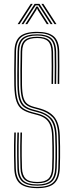

<svg xmlns="http://www.w3.org/2000/svg" viewBox="-20 -970 382 995"><path d="M174 5Q111 5 83.2 -19Q55.5 -43 54 -98Q53 -134.2 52.6 -162.4Q52.2 -190.5 52.6 -218.6Q53 -246.8 54 -283H62Q61 -246.2 60.6 -217.6Q60.2 -189 60.6 -161.1Q61 -133.2 62 -98.2Q63.5 -47.5 88.8 -24.5Q114 -1.5 174 -1.5Q229.8 -1.5 254.9 -23.9Q280 -46.2 282 -98.2Q283.2 -126 283.5 -154.6Q283.8 -183.2 283.4 -211.4Q283 -239.5 282 -265.8Q279.8 -333.5 253 -361.8Q226.2 -390 180 -402.2L153 -409.5Q129 -416 114.6 -427.5Q100.2 -439 93.6 -462.8Q87 -486.5 86 -529.5Q85.2 -567.5 85.6 -605.6Q86 -643.8 87 -702.5Q87.5 -743.8 107.5 -761.6Q127.5 -779.5 173 -779.5Q214.5 -779.5 234.2 -762Q254 -744.5 255 -701.2Q255.8 -670.8 255.8 -627.5Q255.8 -584.2 255 -535H247Q247.8 -579.2 247.8 -625.1Q247.8 -671 247 -701Q246 -740.2 228.5 -756.6Q211 -773 173 -773Q131.5 -773 113.5 -756.6Q95.5 -740.2 95 -702.5Q94.2 -655.8 93.8 -612Q93.2 -568.2 94 -529.8Q94.8 -489 100.9 -466.5Q107 -444 120.1 -433.2Q133.2 -422.5 155 -416.5L182 -409.2Q236.5 -394.8 262.1 -363Q287.8 -331.2 290 -266Q291 -239.5 291.4 -210.4Q291.8 -181.2 291.4 -152.4Q291 -123.5 290 -98Q287.8 -43 260.8 -19Q233.8 5 174 5ZM174 -7.8Q119.5 -7.8 95.4 -28.9Q71.2 -50 70 -98.5Q69.2 -130 68.8 -156.6Q68.2 -183.2 68.6 -212.9Q69 -242.5 70 -283H78Q77 -246 76.6 -217.4Q76.2 -188.8 76.6 -161Q77 -133.2 78 -98.8Q79.2 -54.2 101 -34.2Q122.8 -14.2 174 -14.2Q221.8 -14.2 243 -34Q264.2 -53.8 266 -99Q267 -121.5 267.4 -148.1Q267.8 -174.8 267.5 -204.4Q267.2 -234 266 -265.2Q264.8 -303.5 254.8 -327.8Q244.8 -352 225.4 -366.2Q206 -380.5 176.2 -388.2L149 -395.5Q121.5 -402.8 104.5 -415.2Q87.5 -427.8 79.2 -454.1Q71 -480.5 70 -529.2Q69.5 -554.8 69.5 -579.6Q69.5 -604.5 70 -634Q70.5 -663.5 71 -702.8Q71.8 -749.8 94.8 -771Q117.8 -792.2 173 -792.2Q222.2 -792.2 246.1 -772Q270 -751.8 271 -701.5Q271.8 -671.2 271.8 -627.8Q271.8 -584.2 271 -535H263Q263.8 -579 263.8 -625.5Q263.8 -672 263 -701.5Q262 -749.2 239.5 -767.5Q217 -785.8 173 -785.8Q122.2 -785.8 101 -766.1Q79.8 -746.5 79 -702.8Q78.2 -656 77.8 -611.9Q77.2 -567.8 78 -529.5Q79 -482.8 86.6 -457.8Q94.2 -432.8 110 -421Q125.8 -409.2 151 -402.5L178.2 -395.2Q222.2 -383.8 247 -356.6Q271.8 -329.5 274 -265.5Q275 -235 275.4 -206.2Q275.8 -177.5 275.4 -150.6Q275 -123.8 274 -98.8Q272.2 -50.2 249 -29Q225.8 -7.8 174 -7.8ZM174 -20.5Q128 -20.5 107.6 -38.8Q87.2 -57 86 -98.8Q85.2 -130.2 84.8 -156.6Q84.2 -183 84.6 -212.6Q85 -242.2 86 -283H94Q93 -246 92.6 -217.6Q92.2 -189.2 92.6 -161.5Q93 -133.8 94 -99Q95.2 -62 112.9 -44.5Q130.5 -27 174 -27Q213 -27 230.8 -43.9Q248.5 -60.8 250 -99.2Q251.2 -127.2 251.5 -155.2Q251.8 -183.2 251.4 -210.9Q251 -238.5 250 -264.8Q249 -299.2 240.2 -321Q231.5 -342.8 214.8 -355.4Q198 -368 172.5 -374.5L145 -381.8Q114.8 -389.8 95 -403Q75.2 -416.2 65.2 -445.1Q55.2 -474 54 -529Q53.2 -567.5 53.6 -605.5Q54 -643.5 55 -703Q55.8 -757.5 83.1 -781.2Q110.5 -805 173 -805Q230.2 -805 258 -782Q285.8 -759 287 -702Q287.5 -672.2 287.6 -627.9Q287.8 -583.5 287 -535H279Q279.8 -578.8 279.8 -625.8Q279.8 -672.8 279 -701.8Q277.8 -754.8 252.5 -776.6Q227.2 -798.5 173 -798.5Q114.8 -798.5 89.2 -776.4Q63.8 -754.2 63 -703Q62.2 -656.2 61.8 -611.9Q61.2 -567.5 62 -529.2Q63 -477 72.2 -449.2Q81.5 -421.5 100 -408.9Q118.5 -396.2 147 -388.8L174.5 -381.5Q202.8 -374.2 220.8 -360.5Q238.8 -346.8 247.8 -323.8Q256.8 -300.8 258 -265Q259 -235 259.4 -206.2Q259.8 -177.5 259.4 -150.6Q259 -123.8 258 -99Q256.2 -57 236.8 -38.8Q217.2 -20.5 174 -20.5ZM71.5 -845 139.5 -950H149.5L81.5 -845ZM91.5 -845 159.5 -950H184.5L252.5 -845H242.5L189 -927.5L179 -942.5H165L154.8 -927.5L101.5 -845ZM111.5 -845 161.2 -922.8 168 -935.8H176L183 -922.8L232.5 -845H222.5L175.8 -918.2L173 -926H171L168.2 -918.2L121.5 -845ZM262.5 -845 194.5 -950H204.5L272.5 -845Z"/></svg>

Font: Big Shoulders Inline Text SC Thin
Style: Regular
Weight: 100
Designer: Patric King
Foundry: XO Type Co
Version: Version 2.002